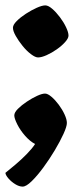

<svg xmlns="http://www.w3.org/2000/svg" viewBox="-23 -531 299 712"><path d="M61 161Q48 161 33.5 152Q19 143 8.5 131Q-2 119 -3 110Q12 98 34 79.5Q56 61 76.5 40Q97 19 107 3Q88 -7 70 -27.5Q52 -48 41 -70Q30 -92 30 -103Q30 -114 43.5 -127.5Q57 -141 76.5 -154Q96 -167 114.5 -175.5Q133 -184 144 -184Q154 -184 168 -172Q182 -160 195 -142.5Q208 -125 216.5 -106.5Q225 -88 225 -75Q225 -62 212.5 -34.5Q200 -7 180 26.5Q160 60 137.5 90.5Q115 121 94.5 141Q74 161 61 161ZM118 -318Q108 -318 92 -330Q76 -342 61 -360.5Q46 -379 35.5 -397.5Q25 -416 25 -428Q25 -439 39 -453Q53 -467 73 -480Q93 -493 113 -502Q133 -511 145 -511Q156 -511 170.5 -498.5Q185 -486 199 -467.5Q213 -449 222 -430Q231 -411 231 -399Q231 -389 218.5 -375Q206 -361 187.5 -348Q169 -335 150 -326.5Q131 -318 118 -318Z"/></svg>

Font: Texturina Medium 12pt Black
Style: Regular
Weight: 900
Version: Version 1.002